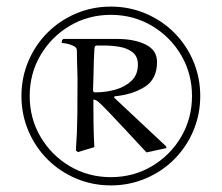

<svg xmlns="http://www.w3.org/2000/svg" viewBox="-20 -728 672 582"><path d="M45 -437Q45 -493 66 -542.5Q87 -592 124 -629Q161 -666 210.5 -687Q260 -708 316 -708Q372 -708 421.5 -687Q471 -666 508 -629Q545 -592 566 -542.5Q587 -493 587 -437Q587 -381 566 -331.5Q545 -282 508 -245Q471 -208 421.5 -187Q372 -166 316 -166Q260 -166 210.5 -187Q161 -208 124 -245Q87 -282 66 -331.5Q45 -381 45 -437ZM70 -437Q70 -369 103 -313Q136 -257 192 -224Q248 -191 316 -191Q384 -191 440 -224Q496 -257 529 -313Q562 -369 562 -437Q562 -505 529 -561Q496 -617 440 -650Q384 -683 316 -683Q248 -683 192 -650Q136 -617 103 -561Q70 -505 70 -437ZM327 -436 326 -432 484 -284V-279L424 -266Q396 -296 365 -329.5Q334 -363 309 -389Q284 -415 275 -422Q272 -424 269 -425Q266 -426 263 -426Q263 -390 263.5 -354Q264 -318 266 -282L216 -267L210 -272Q214 -326 214.5 -381Q215 -436 215 -490Q215 -494 214.5 -509.5Q214 -525 213.5 -543.5Q213 -562 213 -576Q213 -584 202.5 -589Q192 -594 181 -596Q170 -598 167 -598L168 -606L172 -610H334Q387 -610 421.5 -593Q456 -576 456 -540Q456 -488 418.5 -464.5Q381 -441 327 -436ZM262 -455Q262 -448 268 -448Q301 -448 330.5 -456.5Q360 -465 379 -483.5Q398 -502 398 -532Q398 -557 382 -569.5Q366 -582 342.5 -586Q319 -590 297 -590H273Q266 -590 266 -577Q265 -565 264.5 -545Q264 -525 263.5 -504.5Q263 -484 262.5 -470Q262 -456 262 -455Z"/></svg>

Font: Aref Ruqaa Ink
Style: Regular
Weight: 400
Designer: Abdullah Aref
Version: Version 1.005